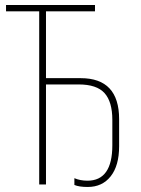

<svg xmlns="http://www.w3.org/2000/svg" viewBox="-20 -734 562 764"><path d="M454 -152V-260Q454 -423 301 -423H163V-689H358V-714H4V-689H136V0H163V-398H293Q365 -398 396 -363.5Q427 -329 427 -257V-156Q427 -15 328 -15Q299 -15 276 -25V2Q295 10 329 10Q387 10 420.5 -32.5Q454 -75 454 -152Z"/></svg>

Font: Noto Sans Display SemiCondensed Thin
Style: Regular
Weight: 250
Width: 4
Designer: Monotype Design team
Foundry: Monotype Imaging Inc.
Version: 1.000